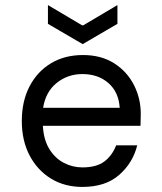

<svg xmlns="http://www.w3.org/2000/svg" viewBox="-20 -725 640 757"><path d="M305 12Q235 12 181.5 -20.5Q128 -53 97 -111.5Q66 -170 66 -248Q66 -326 96.5 -384.5Q127 -443 181 -475.5Q235 -508 307 -508Q379 -508 430 -475.5Q481 -443 508 -390Q535 -337 535 -276Q535 -265 534.5 -254Q534 -243 534 -229H149Q152 -174 174.5 -137.5Q197 -101 231.5 -83Q266 -65 305 -65Q360 -65 391 -88Q422 -111 438 -152H521Q504 -83 450 -35.5Q396 12 305 12ZM305 -433Q247 -433 203.5 -398Q160 -363 150 -300H452Q448 -362 407.5 -397.5Q367 -433 305 -433ZM306 -551 169 -631V-705L304 -625H308L443 -705V-631Z"/></svg>

Font: DM Mono
Style: Regular
Weight: 400
Designer: Colophon Foundry
Foundry: Colophon Foundry
Version: Version 1.000; ttfautohint (v1.8.2.53-6de2)